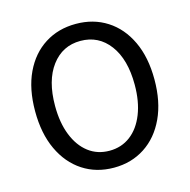

<svg xmlns="http://www.w3.org/2000/svg" viewBox="-104 -789 894 904"><g transform="rotate(-15 343.5 -337.5)"><path d="M343.3 12.2Q257.3 12.2 191.7 -30.8Q126 -73.7 89.1 -152.8Q52.2 -231.9 52.2 -340.3Q52.2 -449.2 89.1 -527.1Q126 -605 191.7 -646.7Q257.3 -688.5 343.3 -688.5Q428.7 -688.5 494.4 -646.5Q560.1 -604.5 596.9 -526.4Q633.8 -448.2 633.8 -340.3Q633.8 -231.9 596.9 -152.8Q560.1 -73.7 494.4 -30.8Q428.7 12.2 343.3 12.2ZM343.3 -70.3Q401.9 -70.3 445.6 -103.5Q489.3 -136.7 513.4 -197.5Q537.6 -258.3 537.6 -340.3Q537.6 -463.9 484.6 -534.7Q431.6 -605.5 343.3 -605.5Q255.9 -605.5 202.6 -534.7Q149.4 -463.9 149.4 -340.3Q149.4 -258.3 173.6 -197.5Q197.8 -136.7 241.2 -103.5Q284.7 -70.3 343.3 -70.3Z"/></g></svg>

Font: Akatab Medium
Style: Regular
Weight: 500
Designer: SIL Global
Foundry: SIL Global
Version: Version 4.100